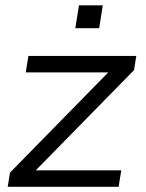

<svg xmlns="http://www.w3.org/2000/svg" viewBox="-20 -717 559 737"><path d="M9.6 0 18.3 -54.4 416.1 -460.1 412.7 -439.1H78.8L89.1 -502.3H503.2L494.5 -447.9L94.8 -40.3L98.2 -63.3H445.5L435.3 0ZM269 -608.7 283.2 -696.6H374.5L360.7 -608.7Z"/></svg>

Font: Mulish ExtraLight
Style: Italic
Weight: 200
Italic angle: -9°
Designer: Vernon Adams
Foundry: Vernon Adams
Version: Version 3.603